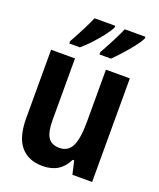

<svg xmlns="http://www.w3.org/2000/svg" viewBox="-143 -854 787 951"><g transform="rotate(20 250.0 -378.0)"><path d="M196 10Q122 10 81 -37.5Q40 -85 40 -186V-546H166V-221Q166 -159 184 -131Q202 -103 244 -103Q290 -103 309.5 -143.5Q329 -184 329 -271V-546H455V0H351L335 -70H327Q289 10 196 10ZM273 -618Q297 -661 318.5 -703Q340 -745 348 -766H457V-757Q447 -736 425 -708Q403 -680 378 -652.5Q353 -625 334 -606H273ZM114 -618Q139 -663 159.5 -703.5Q180 -744 189 -766H298V-757Q287 -735 266 -708Q245 -681 220 -654Q195 -627 170 -606H114Z"/></g></svg>

Font: Noto Sans Mono ExtraCondensed
Style: Bold
Weight: 700
Width: 2
Designer: Monotype Design Team
Foundry: Monotype Imaging Inc.
Version: Version 2.014